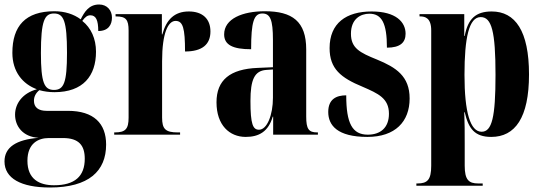

<svg xmlns="http://www.w3.org/2000/svg" viewBox="-27 -599 2408 854"><path d="M195 235C368 235 445 162 445 44C445 -50 390 -106 275 -106H180C143 -106 124 -122 124 -151C124 -169 132 -185 148 -198C169 -192 192 -189 215 -189C343 -189 400 -262 400 -369C400 -427 378 -475 339 -506C352 -524 362 -531 375 -531C400 -531 410 -509 410 -461C455 -461 471 -489 471 -521C471 -552 450 -579 414 -579C368 -579 348 -545 332 -513C301 -536 261 -549 215 -549C86 -549 28 -483 28 -364C28 -280 74 -225 137 -202C71 -184 40 -136 40 -89C40 -38 74 10 145 14C45 22 -7 56 -7 119C-7 194 66 235 195 235ZM213 -199C170 -199 155 -231 155 -363C155 -506 171 -539 213 -539C256 -539 271 -507 271 -364C271 -231 257 -199 213 -199ZM213 225C148 225 95 198 95 116C95 38 144 15 190 15H253C324 15 350 48 350 107C350 185 306 225 213 225Z M481 0H774V-10H764C709 -10 694 -25 694 -76V-327C694 -453 721 -506 754 -506C787 -506 796 -473 796 -370C872 -370 909 -401 909 -459C909 -515 874 -548 813 -548C749 -548 713 -512 695 -446H693V-536H487V-526H489C533 -526 545 -512 545 -463V-76C545 -25 531 -10 483 -10H481Z M1066 10C1125 10 1167 -14 1186 -80H1188V0H1387V-10H1384C1346 -10 1335 -25 1335 -81V-379C1335 -504 1273 -549 1151 -549C1052 -549 970 -516 970 -446C970 -399 1009 -380 1090 -380C1090 -501 1102 -539 1140 -539C1175 -539 1187 -511 1187 -422V-300L1119 -297C996 -292 936 -243 936 -144C936 -42 994 10 1066 10ZM1125 -22C1098 -22 1087 -46 1087 -150C1087 -245 1105 -284 1157 -288L1187 -290V-164C1187 -88 1161 -22 1125 -22Z M1607 10C1731 10 1795 -58 1795 -161C1795 -260 1735 -299 1650 -334C1573 -365 1534 -385 1534 -449C1534 -515 1577 -538 1616 -538C1671 -538 1694 -496 1694 -387C1752 -387 1777 -409 1777 -449C1777 -501 1734 -548 1626 -548C1513 -548 1439 -496 1439 -385C1439 -293 1489 -253 1586 -213C1655 -183 1703 -162 1703 -93C1703 -30 1664 0 1609 0C1540 0 1513 -50 1513 -175C1469 -175 1433 -158 1433 -101C1433 -42 1473 10 1607 10Z M1825 227H2120V217H2100C2058 217 2040 201 2040 138V40C2040 -7 2040 -53 2038 -100H2040C2057 -27 2084 10 2158 10C2264 10 2326 -75 2326 -268C2326 -461 2265 -548 2160 -548C2089 -548 2054 -515 2040 -439H2038V-536H1839V-526H1842C1864 -526 1891 -519 1891 -464V138C1891 201 1874 217 1830 217H1825ZM2115 -13C2065 -13 2039 -99 2039 -266C2039 -431 2059 -523 2111 -523C2160 -523 2177 -459 2177 -266C2177 -76 2161 -13 2115 -13Z"/></svg>

Font: Noto Serif Display ExtraCondensed ExtraBold
Style: Regular
Weight: 800
Width: 2
Designer: Monotype Design Team
Foundry: Monotype Imaging Inc.
Version: Version 2.009